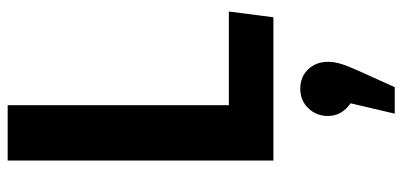

<svg xmlns="http://www.w3.org/2000/svg" viewBox="-294 -438 1048 500"><g transform="rotate(-90 230.0 -188.0)"><path d="M206 -116H450L435 0H62V-692H206ZM319 142Q319 158 314 175Q309 192 295 223L253 316H184L211 201Q178 178 178 142Q178 112 198 91Q218 70 249 70Q280 70 299.5 90.5Q319 111 319 142Z"/></g></svg>

Font: Fira Sans Condensed SemiBold
Style: Regular
Weight: 600
Width: 3
Designer: bBox Type GmbH & Carrois Corporate GbR & Edenspiekermann AG
Foundry: bBox Type GmbH & Carrois Corporate GbR & Edenspiekermann AG
Version: Version 4.301